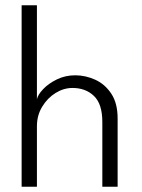

<svg xmlns="http://www.w3.org/2000/svg" viewBox="-20 -708 540 728"><path d="M265.5 -422.5Q304 -422.5 341 -405.8Q378 -389 402 -352.8Q426 -316.5 426 -259V0H368V-245.5Q368 -314 336.2 -344.2Q304.5 -374.5 255 -374.5Q221.5 -374.5 190.8 -355.5Q160 -336.5 140 -303.5Q120 -270.5 120 -229.5V0H62V-688H120V-331.5Q123.5 -349 143.8 -370.2Q164 -391.5 195.8 -407Q227.5 -422.5 265.5 -422.5Z"/></svg>

Font: League Spartan Thin Light
Style: Regular
Weight: 300
Version: Version 2.002